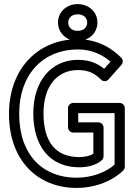

<svg xmlns="http://www.w3.org/2000/svg" viewBox="-20 -883 668 940"><path d="M74 -325C74 -527 198 -641 361 -641C432 -641 484 -613 521 -581L490 -546C457 -573 418 -590 362 -590C229 -590 143 -484 143 -328C143 -171 221 -64 368 -64C409 -64 451 -74 479 -99C484 -104 487 -112 487 -118V-259C487 -274 473 -284 462 -284H363V-329H541V-77C500 -41 433 -13 354 -13C194 -13 74 -120 74 -325ZM24 -325C24 -96 166 37 354 37C450 37 533 1 583 -48C587 -52 591 -59 591 -66V-354C591 -365 581 -379 566 -379H338C327 -379 313 -369 313 -354V-259C313 -248 323 -234 338 -234H437V-130C421 -120 395 -114 368 -114C253 -114 193 -187 193 -328C193 -466 263 -540 362 -540C416 -540 445 -522 475 -493C486 -482 502 -484 511 -494L575 -566C582 -574 584 -590 574 -600C530 -645 459 -691 361 -691C170 -691 24 -551 24 -325ZM360 -732C331 -732 314 -749 314 -773C314 -795 331 -813 360 -813C390 -813 407 -795 407 -773C407 -749 390 -732 360 -732ZM360 -682C412 -682 457 -719 457 -773C457 -827 412 -863 360 -863C309 -863 264 -827 264 -773C264 -719 309 -682 360 -682Z"/></svg>

Font: Falling Sky
Style: Ou
Weight: 400
Designer: Paul D. Hunt
Foundry: Adobe Systems Incorporated
Version: Version 1.02